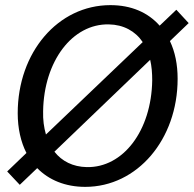

<svg xmlns="http://www.w3.org/2000/svg" viewBox="-20 -714 755 748"><path d="M312 14C515 14 672 -171 672 -407C672 -463 662 -512 642 -554L715 -624L667 -676L602 -614C556 -666 491 -694 410 -694C206 -694 49 -510 49 -273C49 -214 61 -161 83 -118L8 -46L57 6L125 -59C170 -13 234 14 312 14ZM318 -63C264 -64 221 -86 192 -123L565 -481C571 -456 573 -429 573 -401C570 -204 459 -60 318 -63ZM148 -281C151 -476 262 -622 404 -619C461 -618 507 -593 536 -550L159 -190C151 -218 147 -247 148 -281Z"/></svg>

Font: Ronzino Oblique
Style: Italic
Weight: 400
Italic angle: -8°
Designer: Nunzio Mazzaferro
Foundry: Collletttivo
Version: Version 1.000;Glyphs 3.3 (3337)